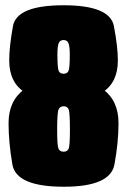

<svg xmlns="http://www.w3.org/2000/svg" viewBox="-20 -701 484 729"><path d="M222.5 8Q399 8 414.5 -76.5Q430 -161 430 -233.5Q430 -319 370.2 -362.8Q310.5 -406.5 222.5 -406.5Q134 -406.5 73.2 -362.8Q12.5 -319 12.5 -233.5Q12.5 -161 27 -76.5Q41.5 8 222.5 8ZM221.5 -125Q207 -125 202 -136.8Q197 -148.5 197 -208Q197 -275 202.8 -286.2Q208.5 -297.5 221.5 -297.5Q235.5 -297.5 240.5 -286.2Q245.5 -275 245.5 -208Q245.5 -148.5 240.8 -136.8Q236 -125 221.5 -125ZM222.5 -313.5Q311 -313.5 369.2 -350.5Q427.5 -387.5 427.5 -472Q427.5 -522.5 412.5 -601.8Q397.5 -681 221.5 -681Q43.5 -681 29.2 -601.8Q15 -522.5 15 -472Q15 -387.5 74.2 -350.5Q133.5 -313.5 222.5 -313.5ZM221.5 -421Q207.5 -421 202.8 -432Q198 -443 198 -493.5Q198 -525 202.8 -537Q207.5 -549 221.5 -549Q235 -549 240 -537Q245 -525 245 -493.5Q245 -443 240.2 -432Q235.5 -421 221.5 -421Z"/></svg>

Font: Anybody ExtraCondensed Black
Style: Regular
Weight: 900
Width: 2
Version: Version 1.113;gftools[0.9.25]